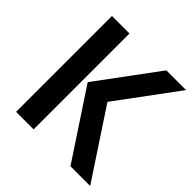

<svg xmlns="http://www.w3.org/2000/svg" viewBox="-185 -845 991 991"><g transform="rotate(45 310.5 -350.0)"><path d="M618 0H474L230 -370L474 -700H618L374 -370ZM205 0H77V-700H205Z"/></g></svg>

Font: Cabin
Style: Bold
Weight: 700
Designer: Pablo Impallari
Foundry: Pablo Impallari. www.impallari.com Igino Marini. www.ikern.com
Version: Version 1.005